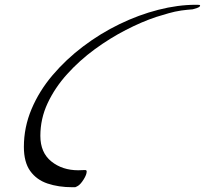

<svg xmlns="http://www.w3.org/2000/svg" viewBox="-20 -744 858 804"><path d="M283 40Q225 40 179 24.5Q133 9 106.5 -28Q80 -65 80 -129Q80 -211 112 -287Q144 -363 200 -429Q256 -495 328 -549.5Q400 -604 480.5 -643Q561 -682 643 -703Q725 -724 800 -724H806Q810 -724 814 -723.5Q818 -723 818 -721Q818 -715 805 -710.5Q792 -706 787 -705L764 -703L739 -700Q712 -696 686 -688.5Q660 -681 634 -673Q574 -653 507 -618.5Q440 -584 376.5 -537.5Q313 -491 261.5 -434Q210 -377 179.5 -312Q149 -247 149 -175Q149 -105 195 -68Q241 -31 308 -31Q315 -31 322 -31.5Q329 -32 336 -32Q343 -32 343 -26Q343 -13 330.5 7Q318 27 307 34Q304 36 301.5 37Q299 38 295 40Z"/></svg>

Font: My Soul
Style: Regular
Weight: 400
Designer: Robert E. Leuschke
Foundry: Robert E. Leuschke
Version: Version 1.010; ttfautohint (v1.8.4.7-5d5b)